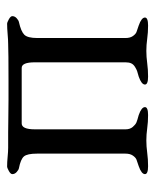

<svg xmlns="http://www.w3.org/2000/svg" viewBox="33 -476 446 553"><g transform="rotate(-90 256.5 -200.0)"><path d="M337 -361H177Q160 -361 160 -323V-62Q160 -49 167 -41Q174 -33 180 -30.5Q186 -28 201 -24Q224 -16 224 -6Q224 3 201 3Q181 3 163 0.5Q145 -2 128 -2Q111 -2 92.5 0.5Q74 3 54 3Q31 3 31 -6Q31 -16 54 -24Q67 -28 73 -30.5Q79 -33 84.5 -41Q90 -49 90 -62V-317Q90 -345 82 -354.5Q74 -364 48 -369Q43 -370 37 -375.5Q31 -381 31 -388Q31 -393 40 -398Q49 -403 53 -403Q66 -403 81 -401.5Q96 -400 107 -400H119Q131 -400 150.5 -400Q170 -400 193.5 -399.5Q217 -399 246 -399Q275 -399 300 -399Q384 -399 406 -400Q417 -400 434 -401.5Q451 -403 464 -403Q468 -403 477 -398Q486 -393 486 -388Q486 -381 480 -375.5Q474 -370 469 -369Q442 -363 432.5 -353.5Q423 -344 423 -316V-62Q423 -49 428.5 -41Q434 -33 440 -30.5Q446 -28 459 -24Q482 -16 482 -6Q482 3 459 3Q439 3 421 0.5Q403 -2 386 -2Q369 -2 350.5 0.5Q332 3 312 3Q289 3 289 -6Q289 -16 312 -24Q323 -27 327.5 -28.5Q332 -30 339.5 -34.5Q347 -39 350 -45.5Q353 -52 353 -62V-323Q353 -361 337 -361Z"/></g></svg>

Font: EB Garamond SC 12
Style: Regular
Weight: 400
Version: Version 0.016 ; ttfautohint (v0.97) -l 8 -r 50 -G 200 -x 0 -